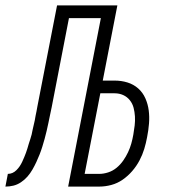

<svg xmlns="http://www.w3.org/2000/svg" viewBox="-66 -690 636 710"><path d="M186 0 307 -623H189L125 -293Q122 -279 119 -264.5Q116 -250 113 -235.5Q110 -221 106.5 -206Q103 -191 99 -176.5Q95 -162 90.5 -147.5Q86 -133 80.5 -119Q75 -105 68.5 -91Q62 -77 54 -63Q46 -49 35.5 -37Q25 -25 11.5 -16Q-2 -7 -16.5 -3.5Q-31 0 -46 0L-37 -47Q-28 -47 -20 -50.5Q-12 -54 -5 -61Q2 -68 7 -75.5Q12 -83 16 -91.5Q20 -100 23.5 -108.5Q27 -117 30 -125Q33 -133 35.5 -141.5Q38 -150 40.5 -158.5Q43 -167 46 -175.5Q49 -184 51 -192.5Q53 -201 54.5 -209.5Q56 -218 58.5 -227Q61 -236 62.5 -244.5Q64 -253 65.5 -261.5Q67 -270 69 -278.5Q71 -287 72 -295L145 -670H368L314 -392H358Q383 -392 405.5 -385Q428 -378 445 -363Q462 -348 471.5 -326.5Q481 -305 484 -281.5Q487 -258 485 -233Q483 -208 478 -183Q474 -161 467.5 -139.5Q461 -118 450 -97Q439 -76 423 -57.5Q407 -39 387.5 -25.5Q368 -12 345.5 -6Q323 0 301 0ZM247 -47H301Q317 -47 334 -52.5Q351 -58 365 -69.5Q379 -81 389.5 -96Q400 -111 407.5 -127Q415 -143 419.5 -159Q424 -175 427 -192Q430 -209 432 -226Q434 -243 433 -259.5Q432 -276 428 -291.5Q424 -307 414 -319.5Q404 -332 389.5 -338.5Q375 -345 358 -345H305Z"/></svg>

Font: Lode Dark Term
Style: Italic
Weight: 400
Italic angle: -11°
Monospace: yes
Designer: Belleve Invis
Foundry: Belleve Invis
Version: Version 29.2.0